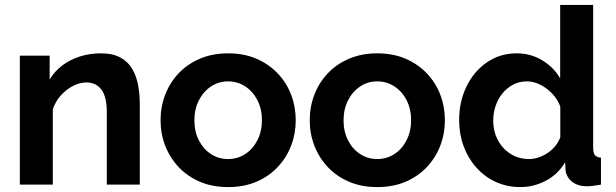

<svg xmlns="http://www.w3.org/2000/svg" viewBox="-20 -750 2501 780"><path d="M547.9 0H413.9V-293.8Q413.9 -357 392 -386Q370.1 -415 331.2 -415Q304.2 -415 276.6 -400.9Q249 -386.7 227.1 -362.3Q205.3 -337.9 194.6 -306V0H60.6V-523.8H181.7V-427.1Q201.8 -460.5 233 -484.1Q264.2 -507.8 304.4 -520.5Q344.5 -533.3 390.1 -533.3Q439.2 -533.3 470.3 -515.6Q501.5 -498 518.3 -468.3Q535.2 -438.5 541.5 -401.9Q547.9 -365.3 547.9 -327.3Z M906.6 10Q842.6 10 791.9 -11.7Q741.2 -33.5 705.6 -71.4Q669.9 -109.4 651.1 -158.3Q632.3 -207.2 632.3 -261.4Q632.3 -316.1 651.1 -365.2Q669.9 -414.4 705.6 -452.1Q741.2 -489.8 792.2 -511.5Q843.2 -533.3 906.9 -533.3Q971 -533.3 1021.5 -511.5Q1072 -489.8 1107.9 -452.1Q1143.9 -414.4 1162.7 -365.2Q1181.4 -316.1 1181.4 -261.4Q1181.4 -207.2 1162.7 -158.3Q1143.9 -109.4 1108.2 -71.4Q1072.5 -33.5 1021.8 -11.7Q971 10 906.6 10ZM769.7 -260.9Q769.7 -215.4 788 -179.7Q806.3 -144.1 837.2 -124Q868.1 -103.9 906.6 -103.9Q945.1 -103.9 976.3 -124.2Q1007.5 -144.6 1025.8 -180.5Q1044.1 -216.5 1044.1 -261.9Q1044.1 -307.3 1025.8 -343Q1007.5 -378.6 976.2 -399Q945 -419.4 906.6 -419.4Q868.1 -419.4 837.1 -398.7Q806.1 -378 787.9 -342.4Q769.7 -306.8 769.7 -260.9Z M1512.6 10Q1448.6 10 1397.9 -11.7Q1347.2 -33.5 1311.6 -71.4Q1275.9 -109.4 1257.1 -158.3Q1238.3 -207.2 1238.3 -261.4Q1238.3 -316.1 1257.1 -365.2Q1275.9 -414.4 1311.6 -452.1Q1347.2 -489.8 1398.2 -511.5Q1449.2 -533.3 1512.9 -533.3Q1577 -533.3 1627.5 -511.5Q1678 -489.8 1713.9 -452.1Q1749.9 -414.4 1768.7 -365.2Q1787.4 -316.1 1787.4 -261.4Q1787.4 -207.2 1768.7 -158.3Q1749.9 -109.4 1714.2 -71.4Q1678.5 -33.5 1627.8 -11.7Q1577 10 1512.6 10ZM1375.7 -260.9Q1375.7 -215.4 1394 -179.7Q1412.3 -144.1 1443.2 -124Q1474.1 -103.9 1512.6 -103.9Q1551.1 -103.9 1582.3 -124.2Q1613.5 -144.6 1631.8 -180.5Q1650.1 -216.5 1650.1 -261.9Q1650.1 -307.3 1631.8 -343Q1613.5 -378.6 1582.2 -399Q1551 -419.4 1512.6 -419.4Q1474.1 -419.4 1443.1 -398.7Q1412.1 -378 1393.9 -342.4Q1375.7 -306.8 1375.7 -260.9Z M1845.3 -261.8Q1845.3 -337.6 1875.4 -399.1Q1905.4 -460.6 1958.3 -496.9Q2011.1 -533.3 2079.2 -533.3Q2136.8 -533.3 2183.6 -504.5Q2230.5 -475.8 2255.7 -431.5V-730H2389.7V-149.6Q2389.7 -128.6 2396.9 -119.8Q2404.1 -110.9 2421.4 -109.5V0Q2385.5 6.7 2363.9 6.7Q2327.9 6.7 2304.6 -11.3Q2281.3 -29.3 2277.7 -58.1L2275.9 -90.8Q2246.7 -41.7 2197.4 -15.8Q2148.1 10 2093.9 10Q2039.9 10 1994.4 -10.8Q1948.9 -31.6 1915.4 -69Q1881.9 -106.3 1863.6 -155.7Q1845.3 -205.1 1845.3 -261.8ZM2256.2 -192.5V-317.2Q2245.5 -346.3 2223.7 -369.2Q2201.9 -392.2 2175 -405.8Q2148 -419.4 2120.9 -419.4Q2090 -419.4 2064.8 -406.3Q2039.6 -393.1 2021.4 -370.8Q2003.2 -348.5 1993.4 -319.8Q1983.7 -291.1 1983.7 -259.5Q1983.7 -226.8 1994.5 -198.5Q2005.3 -170.3 2025 -148.9Q2044.8 -127.6 2071.2 -115.7Q2097.6 -103.9 2128.9 -103.9Q2148.4 -103.9 2167.8 -110.4Q2187.2 -116.9 2204.8 -128.6Q2222.4 -140.4 2235.9 -156.9Q2249.4 -173.4 2256.2 -192.5Z"/></svg>

Font: Raleway Thin
Style: Regular
Weight: 100
Designer: Matt McInerney, Pablo Impallari, Rodrigo Fuenzalida
Foundry: Matt McInerney, Pablo Impallari, Rodrigo Fuenzalida
Version: Version 4.026